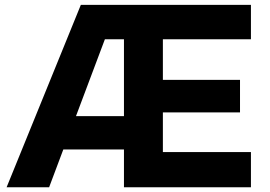

<svg xmlns="http://www.w3.org/2000/svg" viewBox="-20 -787 1136 807"><path d="M1034.7 -622.1H664.6V-451.2H988.8V-314.5H664.6V-147.9H1034.7V0H501V-158.7H246.1L186.5 0H7.8L319.8 -766.6H1034.7ZM299.3 -298.8H501V-622.1H420.9Z"/></svg>

Font: Acari Sans Neue Black
Style: Regular
Weight: 900
Designer: Alfredo Marco Pradil
Foundry: Alfredo Marco Pradil
Version: Version 1.045;June 16, 2019;FontCreator 11.5.0.2425 64-bit; 